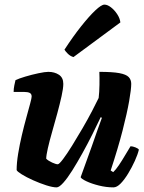

<svg xmlns="http://www.w3.org/2000/svg" viewBox="-20 -811 622 831"><path d="M225 0Q208 0 180 -9Q152 -18 123 -31Q94 -44 74 -56.5Q54 -69 52 -75Q52 -106 58.5 -145.5Q65 -185 74.5 -225.5Q84 -266 94 -302Q104 -338 110.5 -362.5Q117 -387 117 -393Q117 -405 108.5 -409Q100 -413 86 -413H39Q39 -427 42 -441.5Q45 -456 47 -464Q61 -471 89.5 -479.5Q118 -488 146.5 -494Q175 -500 189 -500Q216 -500 235 -487.5Q254 -475 254 -448Q254 -429 246.5 -395Q239 -361 228 -320.5Q217 -280 205.5 -240Q194 -200 187 -169Q180 -138 180 -124Q189 -115 205.5 -107.5Q222 -100 230 -100Q236 -100 253 -122.5Q270 -145 292 -180.5Q314 -216 337 -255.5Q360 -295 378.5 -330.5Q397 -366 407 -387Q410 -412 410.5 -444Q411 -476 410 -500Q467 -500 496.5 -494.5Q526 -489 537 -477.5Q548 -466 548 -448Q548 -425 539 -373.5Q530 -322 510.5 -246Q491 -170 459 -73L470 -66Q481 -76 494.5 -96Q508 -116 521.5 -139Q535 -162 545 -178Q554 -178 566.5 -173Q579 -168 581 -163Q576 -142 563.5 -114.5Q551 -87 535 -60.5Q519 -34 502.5 -17Q486 0 471 0Q440 0 408 -8Q376 -16 354 -26.5Q332 -37 329 -44L377 -177Q390 -215 402 -248.5Q414 -282 421 -301L416 -304Q400 -270 379.5 -229Q359 -188 336.5 -147.5Q314 -107 293 -73.5Q272 -40 254 -20Q236 0 225 0ZM298 -564Q284 -568 273.5 -578.5Q263 -589 259 -596Q296 -653 331 -697Q366 -741 392.5 -766Q419 -791 432 -791Q445 -791 460 -779.5Q475 -768 487 -750Q499 -732 501 -714Z"/></svg>

Font: Texturina 12pt Black
Style: Italic
Weight: 900
Italic angle: -11°
Designer: Guillermo Torres Carreño
Foundry: Omnibus-Type
Version: Version 1.002